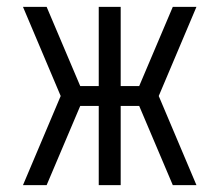

<svg xmlns="http://www.w3.org/2000/svg" viewBox="-20 -540 640 560"><path d="M268 0V-231H214L116 0H47L157 -260L47 -520H116L214 -289H268V-520H332V-289H386L484 -520H553L443 -260L553 0H484L386 -231H332V0Z"/></svg>

Font: Iosevka SS04 Light Extended
Style: Regular
Weight: 300
Width: 7
Monospace: yes
Designer: Belleve Invis
Foundry: Belleve Invis
Version: Version 19.0.0; ttfautohint (v1.8.4)